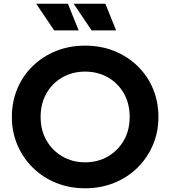

<svg xmlns="http://www.w3.org/2000/svg" viewBox="-20 -1003 918 1035"><path d="M439 12Q523 12 595 -17Q667 -46 720.5 -98.5Q774 -151 804 -221Q834 -291 834 -373Q834 -455 804.5 -525Q775 -595 721.5 -647Q668 -699 596 -728Q524 -757 439 -757Q354 -757 282 -728Q210 -699 156.5 -647Q103 -595 73.5 -525Q44 -455 44 -373Q44 -291 74 -221Q104 -151 157.5 -98.5Q211 -46 283 -17Q355 12 439 12ZM439 -128Q371 -128 316.5 -159.5Q262 -191 230.5 -246Q199 -301 199 -373Q199 -445 230.5 -500Q262 -555 316.5 -586Q371 -617 439 -617Q507 -617 561.5 -586Q616 -555 647.5 -500Q679 -445 679 -373Q679 -301 647.5 -246Q616 -191 561.5 -159.5Q507 -128 439 -128ZM474 -839H606L548 -983H377ZM272 -839H404L346 -983H175Z"/></svg>

Font: Plus Jakarta Sans ExtraBold
Style: Regular
Weight: 800
Designer: Gumpita Rahayu
Foundry: Tokotype
Version: Version 2.004; ttfautohint (v1.8.3)